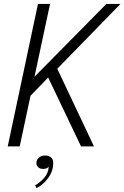

<svg xmlns="http://www.w3.org/2000/svg" viewBox="-20 -758 644 994"><path d="M399.5 0 229.5 -356.5 138 -262.5 82 0H20L176.5 -737.5H239L158.5 -360.5L530.5 -737.5H603.5L276.5 -402L466.5 0ZM203 116.5Q188 116.5 178.2 108.2Q168.5 100 168.5 86Q168.5 68.5 181.8 57.8Q195 47 214 47Q229.5 47 242.5 55.8Q255.5 64.5 255.5 85Q255.5 127.5 230 162.8Q204.5 198 169 216L162 201Q183.5 190.5 207.2 164.5Q231 138.5 232 104.5Q225 116.5 203 116.5Z"/></svg>

Font: Epilogue Light
Style: Italic
Weight: 300
Italic angle: -12°
Designer: Tyler Finck
Foundry: Etcetera Type Co
Version: Version 2.111; ttfautohint (v1.8.3)